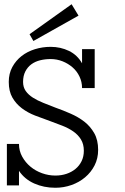

<svg xmlns="http://www.w3.org/2000/svg" viewBox="-20 -867 586 898"><path d="M439 -166Q439 -126 422.4 -93.5Q405.8 -61 377.9 -37.6Q350.1 -14.2 314 -1.5Q277.8 11.2 238.8 11.2Q185.1 11.2 140.1 -8.8Q95.2 -28.8 68.8 -67.9V0H12.2V-193.8H68.8Q68.8 -161.1 84 -134Q99.1 -106.9 122.6 -87.4Q146 -67.9 176.5 -56.9Q207 -45.9 238.8 -45.9Q267.1 -45.9 291 -54Q314.9 -62 333 -76.9Q351.1 -91.8 361.6 -113.3Q372.1 -134.8 372.1 -162.1Q372.1 -192.9 358.6 -214.8Q345.2 -236.8 322.5 -252.4Q299.8 -268.1 271.5 -279.1Q243.2 -290 213.9 -300.8Q179.2 -313 144.5 -326.4Q109.9 -339.8 82.5 -360.4Q55.2 -380.9 38.1 -410.4Q21 -439.9 21 -483.9Q21 -522.9 37.6 -553.5Q54.2 -584 81.1 -605Q107.9 -626 143.6 -637Q179.2 -647.9 216.8 -647.9Q263.2 -647.9 302.5 -628.9Q341.8 -609.9 363.8 -570.8V-637.2H422.9V-455.1H363.8Q363.8 -483.9 351.8 -509Q339.8 -534.2 319.3 -552Q298.8 -569.8 272.5 -580.3Q246.1 -590.8 216.8 -590.8Q190.9 -590.8 167.5 -585Q144 -579.1 126.5 -566.2Q108.9 -553.2 98.4 -532.7Q87.9 -512.2 87.9 -483.9Q87.9 -459 100.3 -441.4Q112.8 -423.8 133.8 -410.4Q154.8 -397 182.4 -386Q210 -375 238.8 -363.8Q274.9 -351.1 310.5 -335.4Q346.2 -319.8 374.5 -297.9Q402.8 -275.9 420.9 -243.9Q439 -211.9 439 -166ZM347.2 -793.9 136.2 -675.3 118.2 -707 314.9 -847.2Z"/></svg>

Font: Anonymous Pro
Style: Regular
Weight: 400
Monospace: yes
Designer: Mark Simonson
Version: Version 1.002